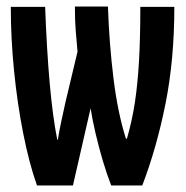

<svg xmlns="http://www.w3.org/2000/svg" viewBox="-20 -567 570 587"><path d="M93 0Q69 -68 51 -159Q33 -250 23 -350Q13 -450 13 -546H118Q123 -413 132 -312Q141 -211 155 -140H157Q161 -167 167.5 -196.5Q174 -226 180 -254L217 -409Q214 -445 211.5 -473.5Q209 -502 209 -547H310Q314 -432 327 -327Q340 -222 365 -143H368Q384 -198 392.5 -254.5Q401 -311 405 -381Q409 -451 409 -546H513Q513 -385 486 -250Q459 -115 415 0H320Q307 -33 294.5 -75Q282 -117 272 -160Q262 -203 257 -236L203 0Z"/></svg>

Font: Noto Sans Mono Condensed
Style: Bold
Weight: 700
Width: 3
Designer: Monotype Design Team
Foundry: Monotype Imaging Inc.
Version: Version 2.014